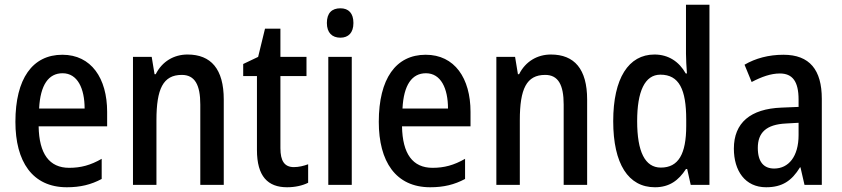

<svg xmlns="http://www.w3.org/2000/svg" viewBox="-20 -780 3553 810"><path d="M243 -549C117 -549 45 -448 45 -266C45 -99 116 10 262 10C319 10 364 -1 409 -25V-110C362 -83 321 -72 272 -72C188 -72 145 -131 143 -247H432V-308C432 -450 365 -549 243 -549ZM244 -471C307 -471 337 -407 337 -322H145C150 -422 185 -471 244 -471Z M771 -550C714 -550 664 -521 637 -467H632L620 -540H541V0H640V-273C640 -405 668 -464 747 -464C802 -464 825 -422 825 -339V0H924V-360C924 -489 870 -550 771 -550Z M1220 -75C1180 -75 1163 -101 1163 -155V-459H1273V-540H1163V-659H1098L1069 -540L1006 -510V-459H1064V-147C1064 -36 1110 10 1191 10C1225 10 1256 3 1280 -9V-87C1261 -80 1240 -75 1220 -75Z M1416 -745C1380 -745 1359 -725 1359 -683C1359 -642 1381 -621 1416 -621C1450 -621 1471 -642 1471 -683C1471 -724 1451 -745 1416 -745ZM1464 -540H1365V0H1464Z M1776 -549C1650 -549 1578 -448 1578 -266C1578 -99 1649 10 1795 10C1852 10 1897 -1 1942 -25V-110C1895 -83 1854 -72 1805 -72C1721 -72 1678 -131 1676 -247H1965V-308C1965 -450 1898 -549 1776 -549ZM1777 -471C1840 -471 1870 -407 1870 -322H1678C1683 -422 1718 -471 1777 -471Z M2304 -550C2247 -550 2197 -521 2170 -467H2165L2153 -540H2074V0H2173V-273C2173 -405 2201 -464 2280 -464C2335 -464 2358 -422 2358 -339V0H2457V-360C2457 -489 2403 -550 2304 -550Z M2743 10C2804 10 2843 -19 2874 -67H2879L2894 0H2973V-760H2874V-553C2874 -530 2876 -499 2878 -470H2873C2845 -520 2800 -550 2741 -550C2632 -550 2567 -450 2567 -269C2567 -88 2631 10 2743 10ZM2768 -73C2701 -73 2668 -140 2668 -269C2668 -394 2700 -465 2766 -465C2845 -465 2875 -403 2875 -275V-249C2875 -130 2842 -73 2768 -73Z M3285 -549C3223 -549 3167 -534 3121 -507L3151 -434C3193 -456 3232 -470 3270 -470C3323 -470 3349 -437 3349 -360V-329L3277 -326C3146 -321 3076 -262 3076 -153C3076 -60 3123 10 3212 10C3280 10 3320 -17 3355 -74H3357L3374 0H3447V-363C3447 -485 3396 -549 3285 -549ZM3296 -259 3349 -262V-210C3349 -120 3307 -69 3246 -69C3203 -69 3177 -96 3177 -156C3177 -220 3212 -255 3296 -259Z"/></svg>

Font: Noto Sans Myanmar UI Condensed Medium
Style: Regular
Weight: 500
Width: 3
Designer: Monotype Design Team
Foundry: Monotype Imaging Inc.
Version: Version 2.103